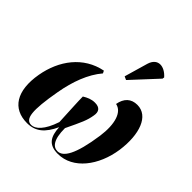

<svg xmlns="http://www.w3.org/2000/svg" viewBox="-211 -988 1169 1169"><g transform="rotate(45 373.0 -403.5)"><path d="M434 -602 585 -765 587 -777C543 -828 478 -836 456 -764L412 -612ZM193 10C266 10 311 -29 349 -111C353 -34 378 10 458 10C588 10 684 -117 707 -275C728 -427 686 -544 590 -544C537 -544 504 -513 494 -456C553 -445 578 -365 562 -251C535 -63 493 0 445 0C410 0 378 -29 378 -132C425 -230 440 -261 448 -311C455 -348 440 -371 398 -371C367 -371 344 -360 319 -345C319 -302 323 -245 328 -134C296 -37 253 0 219 0C167 0 158 -65 192 -256C211 -364 247 -462 306 -531L298 -547C151 -518 62 -396 36 -249C7 -84 68 10 193 10Z"/></g></svg>

Font: Noto Serif Display Condensed ExtraBold
Style: Italic
Weight: 800
Width: 3
Italic angle: -12°
Designer: Monotype Design Team
Foundry: Monotype Imaging Inc.
Version: Version 2.009